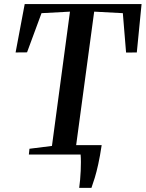

<svg xmlns="http://www.w3.org/2000/svg" viewBox="-20 -763 719 948"><path d="M371 164.5Q373.5 147 375.5 125.2Q377.5 103.5 378.5 80.8Q379.5 58 379.5 37Q379.5 16 378 0L338 -46.5H482Q474 7.5 465.2 47.2Q456.5 87 447.8 115.2Q439 143.5 431.5 164.5ZM122.5 0 125.5 -28.5 236.5 -42.5 325.5 -705.5 185 -698 113.5 -504.5 57 -504 102 -743H679L655.5 -504L602.5 -503.5L586.5 -698L445 -705.5L355.5 -42.5L471.5 -28.5L469 0Z"/></svg>

Font: Merriweather 96pt Medium
Style: Italic
Weight: 500
Italic angle: -7.8°
Version: Version 2.101